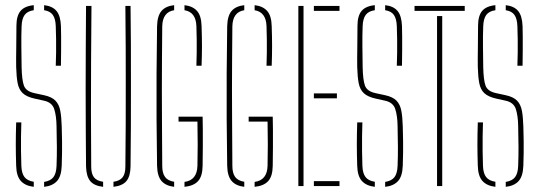

<svg xmlns="http://www.w3.org/2000/svg" viewBox="-20 -719 2085 742"><path d="M150.5 3V-16Q175.5 -20 186.5 -34.5Q197.5 -49 198.5 -78Q200 -116.5 199.8 -150.2Q199.5 -184 198.5 -231Q198 -271.5 189.5 -297.5Q181 -323.5 149.5 -330L113.5 -338Q82.5 -345 67.8 -359Q53 -373 48.2 -397.5Q43.5 -422 42.5 -460Q42 -490 42.8 -534.8Q43.5 -579.5 43.5 -619Q43.5 -657.5 59.2 -676.5Q75 -695.5 110.5 -699V-679.5Q86 -676 75.2 -661.2Q64.5 -646.5 63.5 -618Q62 -582 62.5 -541Q63 -500 63.5 -460Q64.5 -410 72.5 -388Q80.5 -366 113.5 -359L150.5 -351Q180.5 -344.5 194.5 -329.8Q208.5 -315 213 -290.8Q217.5 -266.5 218.5 -231Q219.5 -195.5 219.8 -173Q220 -150.5 219.8 -129.5Q219.5 -108.5 218.5 -78Q217 -37.5 200 -19Q183 -0.5 150.5 3ZM110.5 3Q77 -1 60.2 -20Q43.5 -39 42.5 -78Q41 -124 41 -160.8Q41 -197.5 42.5 -246H62.5Q61.5 -219.5 61.2 -191.5Q61 -163.5 61.2 -134.8Q61.5 -106 62.5 -78Q63.5 -49.5 74.5 -35Q85.5 -20.5 110.5 -16.5ZM195.5 -465Q196.5 -490 196.8 -515.8Q197 -541.5 196.8 -567.2Q196.5 -593 195.5 -618Q194.5 -646.5 184.2 -661.2Q174 -676 150.5 -679.5V-699Q182.5 -695.5 198.2 -676.8Q214 -658 215.5 -618Q216 -602.5 216.2 -578.8Q216.5 -555 216.2 -525.8Q216 -496.5 215.5 -465Z M378.5 3Q343.5 -1 328.5 -19.5Q313.5 -38 312.5 -76Q312 -140 311.5 -215.2Q311 -290.5 311 -372Q311 -453.5 311.5 -536Q312 -618.5 312.5 -696H333.5Q332.5 -587 332 -485Q331.5 -383 331.5 -282Q331.5 -181 332.5 -75Q332.5 -47.5 343.2 -33.8Q354 -20 378.5 -16.5ZM418.5 3V-16.5Q443 -20 453.8 -33.8Q464.5 -47.5 464.5 -75Q465.5 -161 465.8 -236.2Q466 -311.5 466 -384Q466 -456.5 465.8 -532.5Q465.5 -608.5 464.5 -696H484.5Q485.5 -625.5 485.8 -549Q486 -472.5 486 -393Q486 -313.5 485.8 -233.5Q485.5 -153.5 484.5 -76Q484 -38 468.8 -19.5Q453.5 -1 418.5 3Z M653 3Q620 -1 604 -19.8Q588 -38.5 587 -78Q585.5 -171.5 585 -258.5Q584.5 -345.5 585 -433.5Q585.5 -521.5 587 -618Q588 -658 604.2 -676.8Q620.5 -695.5 653 -699V-679.5Q608.5 -672.5 607 -618Q606.5 -553 606 -494.8Q605.5 -436.5 605.5 -375.8Q605.5 -315 606 -242.8Q606.5 -170.5 607 -78Q607 -50 617.8 -35.2Q628.5 -20.5 653 -16.5ZM693 3V-16Q741.5 -22.5 743 -78Q744 -116.5 744 -160Q744 -203.5 743 -249H670V-268H763Q763.5 -250.5 763.8 -219Q764 -187.5 763.8 -150.2Q763.5 -113 763 -78Q762.5 -38 745.5 -19.2Q728.5 -0.5 693 3ZM739 -465Q740 -491 740.2 -515.8Q740.5 -540.5 740.2 -565.8Q740 -591 739 -618Q737 -672.5 693 -679.5V-699Q724.5 -695.5 741.2 -677Q758 -658.5 759 -618Q760.5 -575.5 760.5 -540.5Q760.5 -505.5 759 -465Z M924 3Q891 -1 875 -19.8Q859 -38.5 858 -78Q856.5 -171.5 856 -258.5Q855.5 -345.5 856 -433.5Q856.5 -521.5 858 -618Q859 -658 875.2 -676.8Q891.5 -695.5 924 -699V-679.5Q879.5 -672.5 878 -618Q877.5 -553 877 -494.8Q876.5 -436.5 876.5 -375.8Q876.5 -315 877 -242.8Q877.5 -170.5 878 -78Q878 -50 888.8 -35.2Q899.5 -20.5 924 -16.5ZM964 3V-16Q1012.5 -22.5 1014 -78Q1015 -116.5 1015 -160Q1015 -203.5 1014 -249H941V-268H1034Q1034.5 -250.5 1034.8 -219Q1035 -187.5 1034.8 -150.2Q1034.5 -113 1034 -78Q1033.5 -38 1016.5 -19.2Q999.5 -0.5 964 3ZM1010 -465Q1011 -491 1011.2 -515.8Q1011.5 -540.5 1011.2 -565.8Q1011 -591 1010 -618Q1008 -672.5 964 -679.5V-699Q995.5 -695.5 1012.2 -677Q1029 -658.5 1030 -618Q1031.5 -575.5 1031.5 -540.5Q1031.5 -505.5 1030 -465Z M1133 0V-696H1153V0ZM1193 0V-19H1292V0ZM1193 -339V-358H1282V-339ZM1193 -677V-696H1292V-677Z M1468.5 3V-16Q1493.5 -20 1504.5 -34.5Q1515.5 -49 1516.5 -78Q1518 -116.5 1517.8 -150.2Q1517.5 -184 1516.5 -231Q1516 -271.5 1507.5 -297.5Q1499 -323.5 1467.5 -330L1431.5 -338Q1400.5 -345 1385.8 -359Q1371 -373 1366.2 -397.5Q1361.5 -422 1360.5 -460Q1360 -490 1360.8 -534.8Q1361.5 -579.5 1361.5 -619Q1361.5 -657.5 1377.2 -676.5Q1393 -695.5 1428.5 -699V-679.5Q1404 -676 1393.2 -661.2Q1382.5 -646.5 1381.5 -618Q1380 -582 1380.5 -541Q1381 -500 1381.5 -460Q1382.5 -410 1390.5 -388Q1398.5 -366 1431.5 -359L1468.5 -351Q1498.5 -344.5 1512.5 -329.8Q1526.5 -315 1531 -290.8Q1535.5 -266.5 1536.5 -231Q1537.5 -195.5 1537.8 -173Q1538 -150.5 1537.8 -129.5Q1537.5 -108.5 1536.5 -78Q1535 -37.5 1518 -19Q1501 -0.5 1468.5 3ZM1428.5 3Q1395 -1 1378.2 -20Q1361.5 -39 1360.5 -78Q1359 -124 1359 -160.8Q1359 -197.5 1360.5 -246H1380.5Q1379.5 -219.5 1379.2 -191.5Q1379 -163.5 1379.2 -134.8Q1379.5 -106 1380.5 -78Q1381.5 -49.5 1392.5 -35Q1403.5 -20.5 1428.5 -16.5ZM1513.5 -465Q1514.5 -490 1514.8 -515.8Q1515 -541.5 1514.8 -567.2Q1514.5 -593 1513.5 -618Q1512.5 -646.5 1502.2 -661.2Q1492 -676 1468.5 -679.5V-699Q1500.5 -695.5 1516.2 -676.8Q1532 -658 1533.5 -618Q1534 -602.5 1534.2 -578.8Q1534.5 -555 1534.2 -525.8Q1534 -496.5 1533.5 -465Z M1669 0V-657H1689V0ZM1582 -677V-696H1776V-677Z M1934.5 3V-16Q1959.5 -20 1970.5 -34.5Q1981.5 -49 1982.5 -78Q1984 -116.5 1983.8 -150.2Q1983.5 -184 1982.5 -231Q1982 -271.5 1973.5 -297.5Q1965 -323.5 1933.5 -330L1897.5 -338Q1866.5 -345 1851.8 -359Q1837 -373 1832.2 -397.5Q1827.5 -422 1826.5 -460Q1826 -490 1826.8 -534.8Q1827.5 -579.5 1827.5 -619Q1827.5 -657.5 1843.2 -676.5Q1859 -695.5 1894.5 -699V-679.5Q1870 -676 1859.2 -661.2Q1848.5 -646.5 1847.5 -618Q1846 -582 1846.5 -541Q1847 -500 1847.5 -460Q1848.5 -410 1856.5 -388Q1864.5 -366 1897.5 -359L1934.5 -351Q1964.5 -344.5 1978.5 -329.8Q1992.5 -315 1997 -290.8Q2001.5 -266.5 2002.5 -231Q2003.5 -195.5 2003.8 -173Q2004 -150.5 2003.8 -129.5Q2003.5 -108.5 2002.5 -78Q2001 -37.5 1984 -19Q1967 -0.5 1934.5 3ZM1894.5 3Q1861 -1 1844.2 -20Q1827.5 -39 1826.5 -78Q1825 -124 1825 -160.8Q1825 -197.5 1826.5 -246H1846.5Q1845.5 -219.5 1845.2 -191.5Q1845 -163.5 1845.2 -134.8Q1845.5 -106 1846.5 -78Q1847.5 -49.5 1858.5 -35Q1869.5 -20.5 1894.5 -16.5ZM1979.5 -465Q1980.5 -490 1980.8 -515.8Q1981 -541.5 1980.8 -567.2Q1980.5 -593 1979.5 -618Q1978.5 -646.5 1968.2 -661.2Q1958 -676 1934.5 -679.5V-699Q1966.5 -695.5 1982.2 -676.8Q1998 -658 1999.5 -618Q2000 -602.5 2000.2 -578.8Q2000.5 -555 2000.2 -525.8Q2000 -496.5 1999.5 -465Z"/></svg>

Font: Big Shoulders Stencil Display SC Thin
Style: Regular
Weight: 100
Designer: Patric King
Foundry: XO Type Co
Version: Version 2.001